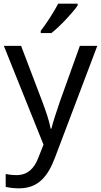

<svg xmlns="http://www.w3.org/2000/svg" viewBox="-20 -786 550 1046"><path d="M403 -756V-766H297C274 -721 231 -655 202 -618V-606H260C307 -642 378 -719 403 -756ZM1 -536 217 2 189 73C167 131 131 168 70 168C47 168 25 165 11 162V232C28 236 52 240 84 240C188 240 241 175 279 74L510 -536H415L306 -232C287 -177 268 -118 260 -85H256C248 -129 231 -177 211 -231L95 -536Z"/></svg>

Font: Noto Sans Bhaiksuki
Style: Regular
Weight: 400
Designer: Monotype Design Team
Foundry: Monotype Imaging Inc.
Version: Version 2.002